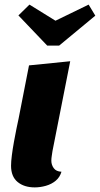

<svg xmlns="http://www.w3.org/2000/svg" viewBox="-20 -794 434 834"><path d="M131 20Q85 20 56.5 -3.5Q28 -27 28 -74Q28 -92 31.5 -119.5Q35 -147 40.5 -177.5Q46 -208 51.5 -235Q57 -262 61 -280L106 -510L285 -528L208 -138Q207 -130 205 -118Q203 -106 203 -96Q203 -78 213.5 -63.5Q224 -49 247 -48Q240 -24 222 -9Q204 6 179.5 13Q155 20 131 20ZM185 -596 60 -727 108 -774 221 -704 365 -774 394 -726 237 -596Z"/></svg>

Font: Sansita Swashed Light
Style: Bold
Weight: 700
Version: Version 1.003